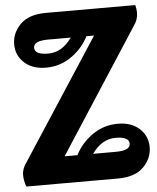

<svg xmlns="http://www.w3.org/2000/svg" viewBox="-54 -807 697 853"><g transform="rotate(-5 295.0 -380.5)"><path d="M437 0H29Q19 -25 19 -53Q19 -81 40 -109L387 -642H353Q326 -589 276 -554Q226 -519 164.5 -518.5Q103 -518 66.5 -551Q30 -584 30 -634Q30 -684 68 -722.5Q106 -761 183 -761H581Q586 -744 586 -727Q586 -696 567 -670L210 -119H267Q294 -172 344 -207Q394 -242 455.5 -242.5Q517 -243 553.5 -210Q590 -177 590 -127Q590 -77 552 -38.5Q514 0 437 0ZM182 -642Q117 -642 117 -611Q117 -580 178 -580Q239 -580 283 -642ZM438 -119Q503 -119 503 -150Q503 -181 442 -181Q381 -181 337 -119Z"/></g></svg>

Font: Lily Script One
Style: Regular
Weight: 400
Designer: Julia Petretta
Foundry: Julia Petretta
Version: Version 1.002;PS 001.001;hotconv 1.0.70;makeotf.lib2.5.58329